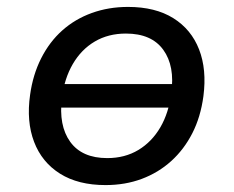

<svg xmlns="http://www.w3.org/2000/svg" viewBox="-20 -526 675 555"><path d="M285 9Q206 9 153.5 -24Q101 -57 78.5 -116Q56 -175 67 -252Q75 -310 99 -357.5Q123 -405 160 -438Q197 -471 245.5 -488.5Q294 -506 350 -506Q429 -506 481 -473.5Q533 -441 555.5 -383Q578 -325 568 -248Q560 -188 536 -141Q512 -94 475 -60.5Q438 -27 390 -9Q342 9 285 9ZM290 -69Q341 -69 380 -92.5Q419 -116 443.5 -158Q468 -200 475 -257Q486 -335 452 -382Q418 -429 344 -429Q293 -429 254 -406Q215 -383 190.5 -341Q166 -299 159 -243Q149 -163 183 -116Q217 -69 290 -69ZM121 -215 132 -283H513L502 -215Z"/></svg>

Font: Nunito Sans 7pt Medium
Style: Italic
Weight: 500
Italic angle: -9°
Designer: Vernon Adams
Foundry: Vernon Adams
Version: Version 3.101;gftools[0.9.27]